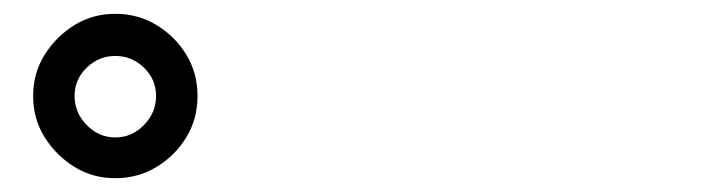

<svg xmlns="http://www.w3.org/2000/svg" viewBox="-20 -847 1040 278"><path d="M28 -708Q28 -741 44.5 -767.5Q61 -794 87.5 -810.5Q114 -827 147 -827Q180 -827 207 -810.5Q234 -794 250 -767.5Q266 -741 266 -708Q266 -675 250 -648.5Q234 -622 207 -605.5Q180 -589 147 -589Q114 -589 87.5 -605.5Q61 -622 44.5 -648.5Q28 -675 28 -708ZM88 -708Q88 -684 105.5 -666Q123 -648 147 -648Q171 -648 188.5 -666Q206 -684 206 -708Q206 -732 188.5 -749Q171 -766 147 -766Q123 -766 105.5 -749Q88 -732 88 -708Z"/></svg>

Font: Farlight84_Sys_V01
Style: Bold
Weight: 700
Designer: Monotype Design Team, Nadine Chahine and Nizar Qandah
Foundry: Monotype Imaging Inc.
Version: Version 2.004;October 31, 2024;FontCreator 14.0.0.2814 64-bi